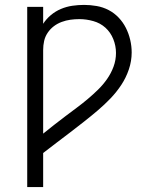

<svg xmlns="http://www.w3.org/2000/svg" viewBox="-20 -548 640 783"><path d="M91 215V-520H156V-451Q169 -471 187.5 -486.5Q206 -502 228.5 -511.5Q251 -521 275 -524.5Q299 -528 323 -528Q348 -528 374 -523.5Q400 -519 423 -507Q446 -495 464 -476Q482 -457 493.5 -434Q505 -411 511 -385.5Q517 -360 517 -334Q517 -299 505.5 -265Q494 -231 474.5 -201.5Q455 -172 430.5 -146.5Q406 -121 379 -98Q352 -75 324 -53Q296 -31 268 -9.5Q240 12 212 33Q184 54 156 76V215ZM156 -3Q178 -21 200.5 -38.5Q223 -56 246 -73.5Q269 -91 292 -108Q315 -125 337 -143.5Q359 -162 379.5 -182Q400 -202 416.5 -225.5Q433 -249 443 -276Q453 -303 453 -332Q453 -361 442 -388.5Q431 -416 410 -435Q389 -454 360.5 -462Q332 -470 304 -470Q285 -470 267 -467.5Q249 -465 231.5 -458.5Q214 -452 199.5 -441Q185 -430 174.5 -414.5Q164 -399 160 -381Q156 -363 156 -344Z"/></svg>

Font: Iosevka Light Extended
Style: Regular
Weight: 300
Width: 7
Monospace: yes
Designer: Belleve Invis
Foundry: Belleve Invis
Version: Version 32.5.0; ttfautohint (v1.8.4)